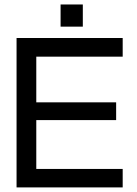

<svg xmlns="http://www.w3.org/2000/svg" viewBox="-20 -816 595 836"><path d="M243.8 -796.5V-700H340.6V-796.5ZM514.2 -650.5H52.1V0H514.2V-80.4H138V-293.1H485.7V-370.4H138V-569.3H514.2Z"/></svg>

Font: Overused Grotesk Light
Style: Regular
Weight: 300
Designer: RandomMaerks
Version: Version 0.005